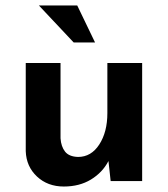

<svg xmlns="http://www.w3.org/2000/svg" viewBox="-20 -661 614 701"><path d="M213 20Q154 20 115 -16.5Q76 -53 74 -109V-431H201V-156Q203 -126 217.5 -107.5Q232 -89 265 -88Q313 -88 342.5 -133.5Q372 -179 372 -248V-431H499V0H384L376 -73Q354 -31 312 -5.5Q270 20 213 20ZM122 -641H262L327 -506H249Z"/></svg>

Font: Reem Kufi SemiBold
Style: Regular
Weight: 600
Designer: Khaled Hosny
Version: Version 1.001